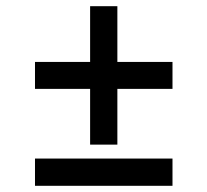

<svg xmlns="http://www.w3.org/2000/svg" viewBox="-20 -600 670 620"><path d="M537 -400V-313H93V-400ZM359 -133H271V-580H359ZM537 -88V0H93V-88Z"/></svg>

Font: TikTok Sans 24pt Medium
Style: Regular
Weight: 500
Version: Version 4.000